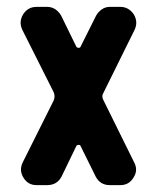

<svg xmlns="http://www.w3.org/2000/svg" viewBox="-20 -538 456 558"><path d="M371 -451 281 -269Q274 -258 281 -246L370 -66Q382 -43 368 -22Q355 0 330 0H299Q271 0 258 -25L214 -114Q213 -117 208.5 -117Q204 -117 202 -114L159 -25Q146 0 117 0H86Q61 0 48 -22Q35 -43 46 -66L136 -246Q141 -258 136 -270L45 -451Q34 -474 47 -496Q61 -518 86 -518H117Q131 -518 141.5 -510.5Q152 -503 158 -492L202 -402Q204 -399 208.5 -399Q213 -399 214 -402L259 -492Q265 -503 275.5 -510.5Q286 -518 299 -518H330Q354 -518 369 -496Q382 -474 371 -451Z"/></svg>

Font: Monomaniac One
Style: Regular
Weight: 400
Version: Version 1.000; ttfautohint (v1.8.3)